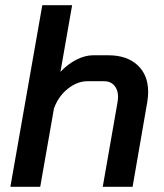

<svg xmlns="http://www.w3.org/2000/svg" viewBox="-20 -720 633 740"><path d="M143 -700H258L213 -443Q241 -473 274.5 -490Q308 -507 339 -507H397Q469 -507 510 -469Q551 -431 551 -366Q551 -349 548 -329L491 0H376L433 -326Q435 -340 435 -347Q435 -374 420.5 -390.5Q406 -407 381 -407H317Q278 -407 241.5 -378Q205 -349 188 -302L135 0H20Z"/></svg>

Font: Bai Jamjuree SemiBold
Style: Italic
Weight: 600
Italic angle: -10°
Version: Version 1.000; ttfautohint (v1.6)